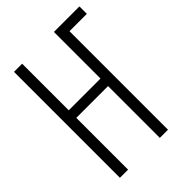

<svg xmlns="http://www.w3.org/2000/svg" viewBox="-207 -814 915 915"><g transform="rotate(-45 250.0 -357.0)"><path d="M55 0V-714H110V-400H324V-714H496V-664H379V0H324V-349H110V0Z"/></g></svg>

Font: Noto Sans Mono ExtraCondensed Light
Style: Regular
Weight: 300
Width: 2
Designer: Monotype Design Team
Foundry: Monotype Imaging Inc.
Version: Version 2.014; ttfautohint (v1.8.4.7-5d5b)